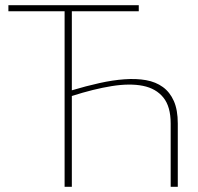

<svg xmlns="http://www.w3.org/2000/svg" viewBox="-20 -723 768 743"><path d="M258 -373.5Q313 -390 364.8 -401.5Q416.5 -413 462 -416.2Q507.5 -419.5 545.2 -412.8Q583 -406 610.2 -386.2Q637.5 -366.5 652.8 -332Q668 -297.5 668 -245V0H640.5V-245Q640.5 -310.5 612.2 -345.5Q584 -380.5 533.2 -390.8Q482.5 -401 412.2 -389.8Q342 -378.5 258 -351.5V0H230V-679.5H12.5V-703H517V-679.5H258Z"/></svg>

Font: Lato 2
Style: Regular
Weight: 200
Designer: Lukasz Dziedzic with Adam Twardoch and Botio Nikoltchev
Foundry: tyPoland Lukasz Dziedzic
Version: Version 2.015; 2015-08-06; http://www.latofonts.com/